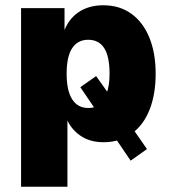

<svg xmlns="http://www.w3.org/2000/svg" viewBox="-20 -529 652 729"><path d="M60 180V-498H225V-407H222Q239 -456 278 -482.5Q317 -509 372 -509Q434 -509 478.5 -477Q523 -445 547 -386.5Q571 -328 571 -249Q571 -172 548.5 -114Q526 -56 483 -24L484 -41L538 37L476 81L417 -6L436 1Q422 6 406 8.5Q390 11 373 11Q320 11 283.5 -15Q247 -41 231 -83H236V180ZM315 -119Q324 -119 332 -120.5Q340 -122 347 -126L342 -114L285 -198L345 -240L397 -167L384 -173Q390 -187 393 -206.5Q396 -226 396 -249Q396 -315 375.5 -346.5Q355 -378 315 -378Q275 -378 254 -346Q233 -314 233 -249Q233 -185 254 -152Q275 -119 315 -119Z"/></svg>

Font: Nunito Sans 10pt SemiCondensed Black
Style: Regular
Weight: 900
Width: 4
Designer: Vernon Adams
Foundry: Vernon Adams
Version: Version 3.101;gftools[0.9.27]